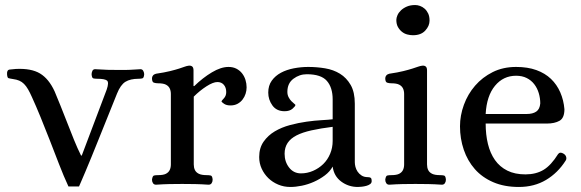

<svg xmlns="http://www.w3.org/2000/svg" viewBox="-20 -731 2309 763"><path d="M252 10Q233 -31 214.5 -79Q196 -127 177.5 -174.5Q159 -222 141 -266Q123 -310 107 -345Q99 -363 91.5 -376Q84 -389 75.5 -397.5Q67 -406 56.5 -410.5Q46 -415 31 -417Q18 -419 13.5 -420.5Q9 -422 8 -436Q7 -453 17.5 -454.5Q28 -456 43 -457Q104 -460 139 -439Q174 -418 197 -368Q207 -344 220 -312Q233 -280 246.5 -245Q260 -210 274 -175.5Q288 -141 302 -113H305L404 -375Q414 -404 405 -411Q396 -418 366 -418Q357 -418 351 -419.5Q345 -421 344 -436Q344 -442 347 -449Q350 -456 358 -456Q387 -454 408 -453.5Q429 -453 455 -453Q468 -453 477 -453Q486 -453 495 -453.5Q504 -454 513.5 -454.5Q523 -455 538 -456Q546 -456 549.5 -449Q553 -442 553 -436Q552 -421 545.5 -419.5Q539 -418 531 -418Q498 -418 478.5 -406Q459 -394 445 -359L371 -175Q357 -140 343.5 -107Q330 -74 319 -48Q308 -22 301 -6Q294 10 294 10Z M659 -332Q659 -345 659 -357.5Q659 -370 654.5 -379.5Q650 -389 639.5 -394.5Q629 -400 608 -400Q599 -400 591.5 -402.5Q584 -405 584 -420Q584 -426 588 -431Q592 -436 600 -438Q634 -443 656 -448.5Q678 -454 692 -458.5Q706 -463 714 -466Q722 -469 730 -470Q738 -471 743.5 -467Q749 -463 749 -451V-389H752Q786 -422 822 -443.5Q858 -465 888 -465Q906 -465 919.5 -458Q933 -451 942 -439.5Q951 -428 955.5 -413.5Q960 -399 960 -384Q960 -371 956 -358.5Q952 -346 944 -335.5Q936 -325 924 -318.5Q912 -312 896 -312Q880 -312 870.5 -318.5Q861 -325 860 -328Q860 -330 869.5 -340Q879 -350 879 -365Q879 -383 869.5 -394Q860 -405 844 -405Q827 -405 800.5 -388Q774 -371 750 -347V-103Q750 -90 750 -77.5Q750 -65 754.5 -55.5Q759 -46 770 -40.5Q781 -35 802 -35Q811 -35 817.5 -33.5Q824 -32 825 -17Q825 -9 821 -3Q817 3 809 3Q780 1 755.5 0.5Q731 0 704 0Q677 0 653 0.5Q629 1 600 3Q592 3 588 -3Q584 -9 584 -17Q586 -32 592 -33.5Q598 -35 608 -35Q629 -35 639.5 -40.5Q650 -46 654.5 -55.5Q659 -65 659 -77.5Q659 -90 659 -103Z M1199 -436Q1170 -436 1146 -418Q1122 -400 1122 -366Q1122 -354 1127 -344.5Q1132 -335 1138 -329Q1144 -323 1149 -319Q1154 -315 1154 -314Q1154 -309 1142.5 -299Q1131 -289 1111 -289Q1079 -289 1062.5 -312Q1046 -335 1046 -363Q1046 -391 1060 -410.5Q1074 -430 1096.5 -442Q1119 -454 1147.5 -459.5Q1176 -465 1205 -465Q1239 -465 1272 -459.5Q1305 -454 1331 -438Q1357 -422 1373.5 -393.5Q1390 -365 1390 -319V-86Q1390 -78 1392.5 -68Q1395 -58 1401 -49Q1407 -40 1417 -33.5Q1427 -27 1442 -27Q1449 -27 1453 -24.5Q1457 -22 1457 -11Q1457 -4 1451 0.5Q1445 5 1436 7.5Q1427 10 1417.5 11Q1408 12 1402 12Q1365 12 1336 -9.5Q1307 -31 1302 -69Q1291 -49 1271 -34Q1251 -19 1227.5 -8.5Q1204 2 1179.5 7Q1155 12 1134 12Q1108 12 1085.5 2.5Q1063 -7 1046.5 -23Q1030 -39 1020 -60.5Q1010 -82 1010 -107Q1010 -143 1027.5 -168Q1045 -193 1072 -209Q1099 -225 1132.5 -234Q1166 -243 1198.5 -247.5Q1231 -252 1258.5 -253.5Q1286 -255 1302 -257V-336Q1302 -383 1279 -409.5Q1256 -436 1199 -436ZM1302 -227Q1254 -221 1218 -213Q1182 -205 1158.5 -193Q1135 -181 1123 -163Q1111 -145 1111 -120Q1111 -88 1129 -65Q1147 -42 1176 -42Q1201 -42 1224 -52Q1247 -62 1264.5 -79Q1282 -96 1292 -120Q1302 -144 1302 -171Z M1621 -591Q1610 -591 1598.5 -594Q1587 -597 1577.5 -604.5Q1568 -612 1561.5 -623.5Q1555 -635 1555 -652Q1555 -660 1559.5 -670.5Q1564 -681 1573.5 -690Q1583 -699 1597 -705Q1611 -711 1630 -711Q1639 -711 1649 -707.5Q1659 -704 1667.5 -696.5Q1676 -689 1681.5 -677.5Q1687 -666 1687 -649Q1687 -628 1670 -609.5Q1653 -591 1621 -591ZM1677 -103Q1677 -90 1677 -77.5Q1677 -65 1681.5 -55.5Q1686 -46 1697 -40.5Q1708 -35 1729 -35Q1738 -35 1744.5 -33.5Q1751 -32 1752 -17Q1752 -9 1748 -3Q1744 3 1736 3Q1707 1 1682.5 0.5Q1658 0 1631 0Q1604 0 1580 0.5Q1556 1 1527 3Q1519 3 1515 -3Q1511 -9 1511 -17Q1513 -32 1519 -33.5Q1525 -35 1535 -35Q1556 -35 1566.5 -40.5Q1577 -46 1581.5 -55.5Q1586 -65 1586 -77.5Q1586 -90 1586 -103V-332Q1586 -345 1586 -357.5Q1586 -370 1581.5 -379.5Q1577 -389 1566.5 -394.5Q1556 -400 1535 -400Q1526 -400 1518.5 -402.5Q1511 -405 1511 -420Q1511 -426 1515 -431Q1519 -436 1527 -438Q1561 -443 1583 -448.5Q1605 -454 1619 -458.5Q1633 -463 1641.5 -466Q1650 -469 1658 -470Q1666 -471 1671.5 -467Q1677 -463 1677 -451Z M2073 -278Q2097 -278 2111 -287.5Q2125 -297 2127 -320Q2127 -341 2121 -361Q2115 -381 2103 -396.5Q2091 -412 2073 -421Q2055 -430 2031 -430Q1980 -430 1947 -390Q1914 -350 1910 -278ZM2228 -93Q2197 -44 2150 -16Q2103 12 2042 12Q1984 12 1940 -7Q1896 -26 1867 -59Q1838 -92 1823 -136Q1808 -180 1808 -229Q1808 -272 1823.5 -314.5Q1839 -357 1868 -390.5Q1897 -424 1938 -444.5Q1979 -465 2031 -465Q2077 -465 2111.5 -452.5Q2146 -440 2169.5 -417.5Q2193 -395 2206.5 -364Q2220 -333 2223 -297Q2223 -262 2203.5 -251Q2184 -240 2153 -240H1910Q1910 -196 1919 -159Q1928 -122 1947 -95Q1966 -68 1996 -53Q2026 -38 2068 -38Q2110 -38 2140 -56Q2170 -74 2198 -119Q2206 -129 2220 -120Q2228 -115 2230 -107Q2232 -99 2228 -93Z"/></svg>

Font: Alice
Style: Regular
Weight: 400
Designer: Cyreal (www.cyreal.org)
Foundry: Cyreal (www.cyreal.org)
Version: Version 1.010